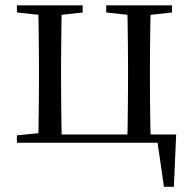

<svg xmlns="http://www.w3.org/2000/svg" viewBox="-20 -536 720 721"><path d="M123.1 0Q124.3 -24.4 124.8 -65.3Q125.3 -106.3 125.8 -150.3Q126.3 -194.3 126.3 -228.5V-288.3Q126.3 -321.7 125.8 -365.7Q125.3 -409.7 124.8 -450.7Q124.3 -491.8 123.1 -516H212.3Q211.3 -491.8 210.8 -450.7Q210.3 -409.7 209.8 -365.7Q209.3 -321.7 209.3 -288.3V-228.5Q209.3 -194.3 209.8 -150.3Q210.3 -106.3 210.8 -65.3Q211.3 -24.4 212.3 0ZM457.8 0Q458.8 -24.4 459.3 -65.3Q459.8 -106.3 460.3 -150.3Q460.8 -194.3 460.8 -228.5V-288.3Q460.8 -321.7 460.3 -365.7Q459.8 -409.7 459.3 -450.7Q458.8 -491.8 457.8 -516H546.2Q545.2 -491.8 544.6 -450.7Q544 -409.7 543.5 -365.7Q543 -321.7 543 -288.3V-228.5Q543 -194.3 543.5 -150.3Q544 -106.3 544.6 -65.3Q545.2 -24.4 546.2 0ZM595.7 165.4 567.7 -27.9 603.9 0H166.8V-31.1H641.6L632.9 165.4ZM43.5 -489.1V-516H290.5V-489.1L184.7 -477.4H152.7ZM378.8 -489.1V-516H625.8V-489.1L519.6 -477.4H487.2ZM43.5 0V-27.8L152.7 -38.6H167V0Z"/></svg>

Font: Noto Serif TC
Style: Regular
Weight: 200
Designer: Ryoko NISHIZUKA 西塚涼子 (kana & ideographs); Frank Grießhammer (Latin, Greek & Cyrillic); Wenlong ZHANG 张文龙 (bopomofo); San
Foundry: Adobe
Version: Version 2.001;hotconv 1.1.0;makeotfexe 2.6.0